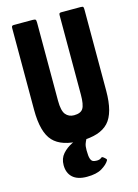

<svg xmlns="http://www.w3.org/2000/svg" viewBox="-134 -772 758 1055"><g transform="rotate(-15 245.0 -245.0)"><path d="M354 153Q342 173 311.5 191.5Q281 210 226 210Q173 210 145.5 185Q118 160 118 115Q118 77 140.5 51.5Q163 26 196 10Q229 -6 259 -16Q265 -18 266.5 -18Q268 -18 271 -13L276 -4Q279 0 278 3Q277 6 275 11Q270 20 265.5 32.5Q261 45 261 69Q261 102 266 116.5Q271 131 280 134.5Q289 138 301 138Q318 138 327 130Q330 127 333.5 127Q337 127 346 135Q354 142 355.5 145Q357 148 354 153ZM53 -700H160Q173 -700 176.5 -696.5Q180 -693 180 -679V-235Q180 -178 197.5 -156.5Q215 -135 245 -135Q283 -135 296.5 -156.5Q310 -178 310 -235V-685Q310 -694 312.5 -697Q315 -700 324 -700H432Q445 -700 447.5 -696.5Q450 -693 450 -680V-220Q450 -93 402 -41.5Q354 10 245 10Q136 10 88 -41.5Q40 -93 40 -220V-685Q40 -693 42.5 -696.5Q45 -700 53 -700Z"/></g></svg>

Font: Railroad Gothic CC
Style: Bold
Weight: 700
Designer: indestructible type*
Foundry: Cowboy Collective
Version: Version 1.000